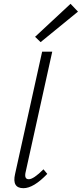

<svg xmlns="http://www.w3.org/2000/svg" viewBox="-20 -982 429 1007"><path d="M193 -761 164 -789 350 -962 389 -921ZM103 5Q42 5 59 -69L201 -711H254L115 -82Q105 -42 131 -42Q156 -42 208 -94L228 -70Q156 5 103 5Z"/></svg>

Font: EauTest Semilight
Style: Italic
Weight: 300
Italic angle: -12°
Designer: Christian Thalmann (Catharsis Fonts)
Version: Version 0.001;PS 000.001;hotconv 1.0.88;makeotf.lib2.5.64775